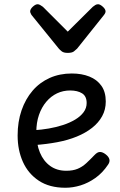

<svg xmlns="http://www.w3.org/2000/svg" viewBox="-20 -865 566 904"><path d="M288 19Q213 19 163 -14Q113 -47 88 -102.5Q63 -158 63 -227Q63 -292 81.5 -345.5Q100 -399 133.5 -438Q167 -477 214 -498Q261 -519 318 -519Q365 -519 401 -504.5Q437 -490 457.5 -461Q478 -432 478 -387Q478 -349 461 -318Q444 -287 413.5 -263Q383 -239 341.5 -222Q300 -205 249.5 -195.5Q199 -186 143 -182L142 -252Q175 -254 210 -260Q245 -266 277 -276.5Q309 -287 334 -302Q359 -317 373.5 -336.5Q388 -356 388 -380Q388 -412 366.5 -425.5Q345 -439 310 -439Q277 -439 248.5 -425.5Q220 -412 198 -386Q176 -360 163.5 -324Q151 -288 151 -243Q151 -187 168 -146.5Q185 -106 216.5 -83.5Q248 -61 292 -61Q323 -61 345 -70Q367 -79 385.5 -96Q404 -113 425 -135Q439 -150 451.5 -149.5Q464 -149 478 -138Q492 -127 495 -115Q498 -103 489 -90Q463 -51 429 -27Q395 -3 359 8Q323 19 288 19ZM442 -845Q451 -845 464 -833.5Q477 -822 477 -811Q477 -809 476 -805.5Q475 -802 470 -795L343 -636Q337 -630 328 -623Q319 -616 299 -616Q280 -616 271 -623Q262 -630 257 -636L128 -795Q124 -802 123 -805.5Q122 -809 122 -811Q122 -822 134.5 -833.5Q147 -845 157 -845Q163 -845 169 -841.5Q175 -838 182 -833L299 -716L417 -833Q423 -838 429 -841.5Q435 -845 442 -845Z"/></svg>

Font: Playwrite HR Lijeva
Style: Regular
Weight: 400
Designer: Veronika Burian, José Scaglione
Foundry: TypeTogether
Version: Version 1.002